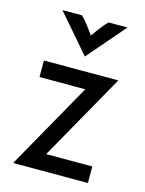

<svg xmlns="http://www.w3.org/2000/svg" viewBox="-99 -686 566 748"><g transform="rotate(15 184.0 -312.5)"><path d="M190.3 -472.9 321.5 -625H245.1C225.7 -605.6 211.8 -586.1 191.7 -557.6C171.5 -586.1 157.6 -605.6 138.2 -625H59ZM27.8 0H329.2V-66.7H143.1L340.3 -416.7H40.3V-350H225Z"/></g></svg>

Font: Afacad
Style: Regular
Weight: 400
Designer: Kristian Moeller
Foundry: Dicotype
Version: Version 1.000